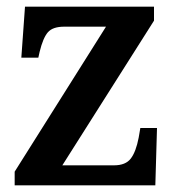

<svg xmlns="http://www.w3.org/2000/svg" viewBox="-20 -556 526 576"><path d="M24 0V-41L298 -476H173Q138 -476 123.5 -459Q109 -442 99 -401L95 -383H44L55 -536H442V-494L167 -60H322Q357 -60 372.5 -80.5Q388 -101 396 -143L401 -172H451L446 0Z"/></svg>

Font: Noto Serif Myanmar SemiCondensed SemiBold
Style: Regular
Weight: 600
Width: 4
Designer: Ben Mitchell and the Monotype Design Team
Foundry: Monotype Imaging Inc.
Version: Version 2.106; ttfautohint (v1.8.4.7-5d5b)